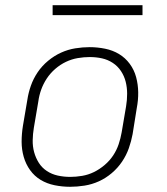

<svg xmlns="http://www.w3.org/2000/svg" viewBox="-20 -709 640 737"><path d="M249 8Q219 8 189.5 2Q160 -4 136 -18.5Q112 -33 95.5 -56Q79 -79 71 -107Q63 -135 63 -165Q63 -195 68 -226L85 -326Q89 -353 98.5 -380Q108 -407 124.5 -431.5Q141 -456 164.5 -475.5Q188 -495 214.5 -507Q241 -519 269 -523.5Q297 -528 324 -528Q354 -528 383.5 -522Q413 -516 437 -501.5Q461 -487 478 -464Q495 -441 502.5 -413Q510 -385 510.5 -355Q511 -325 505 -294L489 -194Q484 -167 474.5 -140Q465 -113 448.5 -88.5Q432 -64 409 -44.5Q386 -25 359.5 -13Q333 -1 304.5 3.5Q276 8 249 8ZM250 -30Q272 -30 295.5 -34Q319 -38 340.5 -48.5Q362 -59 381.5 -75.5Q401 -92 414.5 -112.5Q428 -133 435.5 -155.5Q443 -178 447 -201L464 -301Q468 -325 468 -349Q468 -373 462.5 -395Q457 -417 444.5 -436Q432 -455 413 -467.5Q394 -480 371.5 -485Q349 -490 324 -490Q302 -490 278.5 -486Q255 -482 233 -471.5Q211 -461 192 -444.5Q173 -428 159.5 -407.5Q146 -387 138 -364.5Q130 -342 127 -319L110 -219Q106 -195 105.5 -171Q105 -147 111 -125Q117 -103 129 -84Q141 -65 160 -52.5Q179 -40 202 -35Q225 -30 250 -30ZM182 -651V-689H527V-651Z"/></svg>

Font: Iosevka Aile XLt Obl
Style: Regular
Weight: 200
Italic angle: -9°
Designer: Belleve Invis
Foundry: Belleve Invis
Version: Version 31.1.0; ttfautohint (v1.8.4)